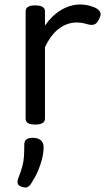

<svg xmlns="http://www.w3.org/2000/svg" viewBox="-20 -539 485 854"><path d="M136 15Q115 15 104.5 8.5Q94 2 94 -11V-489Q94 -502 104.5 -508.5Q115 -515 136 -515Q158 -515 169 -508.5Q180 -502 180 -489V-425Q195 -447 213 -464.5Q231 -482 251 -494Q271 -506 292.5 -512.5Q314 -519 336 -519Q359 -519 380.5 -513Q402 -507 413 -499Q424 -491 427 -481Q430 -471 419 -451Q412 -436 401 -431Q390 -426 374 -430Q363 -433 350.5 -436Q338 -439 321 -439Q301 -439 281.5 -432.5Q262 -426 243.5 -412.5Q225 -399 209 -378Q193 -357 180 -329V-11Q180 2 169 8.5Q158 15 136 15ZM74 291Q62 286 59 278Q56 270 61 255Q73 224 79 202Q85 180 86.5 157.5Q88 135 88 105Q88 88 97.5 81Q107 74 126 74Q149 74 161.5 85Q174 96 174 115Q174 140 167 168Q160 196 148 223.5Q136 251 120 275Q110 291 100 294Q90 297 74 291Z"/></svg>

Font: Playwrite VN
Style: Regular
Weight: 400
Designer: Veronika Burian, José Scaglione
Foundry: TypeTogether
Version: Version 1.002